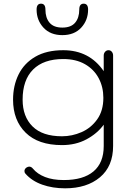

<svg xmlns="http://www.w3.org/2000/svg" viewBox="-20 -773 716 1044"><path d="M118 171Q113 166 113 157Q113 146 124 138Q132 133 139 133Q150 133 159 144Q183 173 225 189.5Q267 206 327 206Q433 206 488.5 159Q544 112 544 21V-95Q509 -47 450.5 -15.5Q392 16 317 16Q188 16 119.5 -51.5Q51 -119 51 -231Q51 -307 81 -368Q111 -429 172 -464.5Q233 -500 324 -500Q466 -500 544 -386V-471Q544 -483 551.5 -491.5Q559 -500 570 -500Q581 -500 588 -491.5Q595 -483 595 -471V21Q595 131 523.5 191Q452 251 334 251Q266 251 209.5 231Q153 211 118 171ZM542 -241Q542 -300 516.5 -348Q491 -396 442 -424Q393 -452 324 -452Q217 -452 160 -395Q103 -338 103 -231Q103 -139 157 -85.5Q211 -32 317 -32Q372 -32 423.5 -54.5Q475 -77 508.5 -124Q542 -171 542 -241ZM179 -721Q179 -753 203 -753Q227 -753 227 -721Q227 -676 249.5 -649.5Q272 -623 319 -623Q366 -623 388.5 -649.5Q411 -676 411 -721Q411 -753 435 -753Q459 -753 459 -721Q459 -663 421.5 -622.5Q384 -582 319 -582Q254 -582 216.5 -622.5Q179 -663 179 -721Z"/></svg>

Font: Kodchasan ExtraLight
Style: Regular
Weight: 275
Version: Version 1.000; ttfautohint (v1.6)